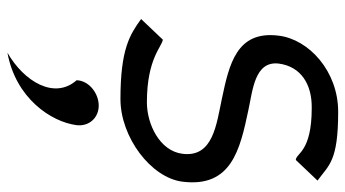

<svg xmlns="http://www.w3.org/2000/svg" viewBox="-232 -399 953 530"><g transform="rotate(90 245.0 -133.5)"><path d="M325 132C329 98 305 71 271 71C237 71 202 98 201 132C255 193 205 277 125 323C251 300 316 202 325 132ZM278 -517C399 -517 402 -474 421 -473L478 -533C435 -564 426 -590 288 -590C176 -590 88 -509 78 -426C63 -309 158 -289 252 -269C322 -254 415 -245 404 -160C396 -97 322 -62 262 -62C141 -62 108 -104 89 -106L32 -46C75 -15 115 11 253 11C358 11 470 -73 481 -160C498 -295 393 -319 284 -342C230 -354 147 -359 155 -426C163 -487 212 -518 278 -517Z"/></g></svg>

Font: Charger
Style: It
Weight: 400
Designer: Jasper
Foundry: Cannot Into Space Fonts
Version: Version 0.98